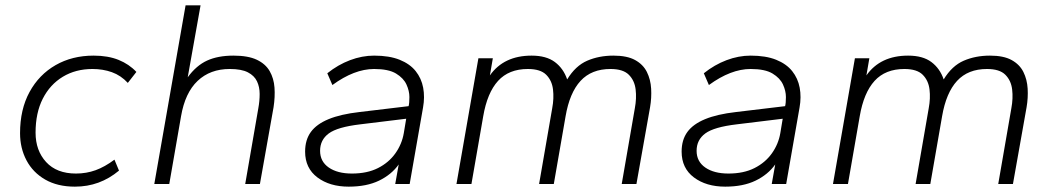

<svg xmlns="http://www.w3.org/2000/svg" viewBox="-20 -688 3938 718"><path d="M260 10Q195 10 149 -16.5Q103 -43 79 -88.5Q55 -134 55 -190Q55 -279 90.5 -344Q126 -409 188 -444.5Q250 -480 330 -480Q384 -480 423.5 -464Q463 -448 490 -419L458 -378Q432 -406 398.5 -418Q365 -430 326 -430Q263 -430 215 -401Q167 -372 140 -319Q113 -266 113 -192Q113 -125 152.5 -82Q192 -39 264 -39Q303 -39 337.5 -51.5Q372 -64 408 -91L425 -50Q389 -20 348 -5Q307 10 260 10Z M557 0 674 -668H730L682 -399Q714 -443 754.5 -461.5Q795 -480 853 -480Q908 -480 940.5 -464.5Q973 -449 988.5 -422Q1004 -395 1006.5 -360.5Q1009 -326 1003 -287L952 0H897L946 -283Q951 -310 951 -336.5Q951 -363 941 -384Q931 -405 907 -417.5Q883 -430 839 -430Q766 -430 719 -385.5Q672 -341 657 -253L613 0Z M1284 10Q1213 10 1167 -24.5Q1121 -59 1121 -121Q1121 -165 1142.5 -194.5Q1164 -224 1209 -242.5Q1254 -261 1324 -269L1508 -291Q1511 -302 1511 -325Q1511 -348 1500 -372Q1489 -396 1461 -413Q1433 -430 1379 -430Q1342 -430 1303 -415Q1264 -400 1223 -370L1204 -414Q1244 -446 1289 -463Q1334 -480 1379 -480Q1436 -480 1474.5 -464.5Q1513 -449 1534.5 -422Q1556 -395 1562.5 -360Q1569 -325 1562 -286L1512 0H1458L1471 -73Q1444 -35 1397.5 -12.5Q1351 10 1284 10ZM1296 -39Q1353 -39 1393.5 -59.5Q1434 -80 1458.5 -114.5Q1483 -149 1490 -190L1499 -244L1327 -223Q1242 -213 1209.5 -189Q1177 -165 1177 -124Q1177 -84 1209.5 -61.5Q1242 -39 1296 -39Z M1687 0 1769 -470H1823L1812 -406Q1838 -443 1877 -461.5Q1916 -480 1968 -480Q2023 -480 2055 -456Q2087 -432 2101 -391Q2132 -442 2176 -461Q2220 -480 2274 -480Q2325 -480 2355 -463.5Q2385 -447 2399 -419Q2413 -391 2415 -356.5Q2417 -322 2411 -287L2360 0H2305L2354 -283Q2361 -320 2357 -353.5Q2353 -387 2331.5 -408.5Q2310 -430 2263 -430Q2192 -430 2151 -385.5Q2110 -341 2095 -253L2051 0H1996L2045 -283Q2052 -320 2048 -353.5Q2044 -387 2022.5 -408.5Q2001 -430 1954 -430Q1883 -430 1842.5 -385.5Q1802 -341 1787 -253L1743 0Z M2692 10Q2621 10 2575 -24.5Q2529 -59 2529 -121Q2529 -165 2550.5 -194.5Q2572 -224 2617 -242.5Q2662 -261 2732 -269L2916 -291Q2919 -302 2919 -325Q2919 -348 2908 -372Q2897 -396 2869 -413Q2841 -430 2787 -430Q2750 -430 2711 -415Q2672 -400 2631 -370L2612 -414Q2652 -446 2697 -463Q2742 -480 2787 -480Q2844 -480 2882.5 -464.5Q2921 -449 2942.5 -422Q2964 -395 2970.5 -360Q2977 -325 2970 -286L2920 0H2866L2879 -73Q2852 -35 2805.5 -12.5Q2759 10 2692 10ZM2704 -39Q2761 -39 2801.5 -59.5Q2842 -80 2866.5 -114.5Q2891 -149 2898 -190L2907 -244L2735 -223Q2650 -213 2617.5 -189Q2585 -165 2585 -124Q2585 -84 2617.5 -61.5Q2650 -39 2704 -39Z M3095 0 3177 -470H3231L3220 -406Q3246 -443 3285 -461.5Q3324 -480 3376 -480Q3431 -480 3463 -456Q3495 -432 3509 -391Q3540 -442 3584 -461Q3628 -480 3682 -480Q3733 -480 3763 -463.5Q3793 -447 3807 -419Q3821 -391 3823 -356.5Q3825 -322 3819 -287L3768 0H3713L3762 -283Q3769 -320 3765 -353.5Q3761 -387 3739.5 -408.5Q3718 -430 3671 -430Q3600 -430 3559 -385.5Q3518 -341 3503 -253L3459 0H3404L3453 -283Q3460 -320 3456 -353.5Q3452 -387 3430.5 -408.5Q3409 -430 3362 -430Q3291 -430 3250.5 -385.5Q3210 -341 3195 -253L3151 0Z"/></svg>

Font: Gantari Light
Style: Italic
Weight: 300
Italic angle: -10°
Version: Version 1.000